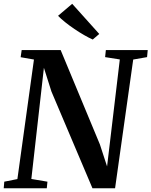

<svg xmlns="http://www.w3.org/2000/svg" viewBox="-27 -1012 814 1032"><path d="M-7 0 -4 -35.5 66.5 -49.5 155.5 -692 84 -704.5 89.5 -743H299L510 -235.5L548.5 -117.5L617 -692.5L538 -705L542 -743H767L763.5 -705L689 -692L591.5 0H470L249.5 -520L209 -647.5L141.5 -50L228 -35.5L224.5 0ZM471.5 -799.5Q451 -808.5 425 -823.5Q399 -838.5 372.8 -856.2Q346.5 -874 323.5 -892.5Q300.5 -911 285 -927L361 -991.5L506.5 -829.5Z"/></svg>

Font: Merriweather 60pt SemiBold
Style: Italic
Weight: 600
Italic angle: -7.8°
Version: Version 2.101